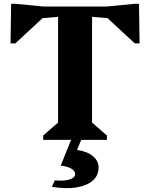

<svg xmlns="http://www.w3.org/2000/svg" viewBox="-20 -724 777 994"><path d="M203.6 0V-22.4L280.6 -89.4V-669.8L353.4 -643.2L60 -617.8V-690H677.2V-617.8L383.8 -643.2L456.6 -669.8V-89.4L533.6 -22.4V0ZM34.6 -499.4 37.6 -704.4H59.8L207 -690L215 -643.6L59.4 -499.4ZM677.8 -499.4 522.2 -643.6 530.2 -690 677.4 -704.4H699.6L702.6 -499.4ZM248.8 243.2 263.4 209.6Q311.4 214.2 340.2 205.1Q369 196 369 176.8Q369 160.6 349.4 149.1Q329.8 137.6 294.2 133.6L352.2 -10.2H404.6L378.8 52.4Q430.2 59.4 460.3 83.9Q490.4 108.4 490.4 143.2Q490.4 185 459.5 211.5Q428.6 238 374.1 246.5Q319.6 255 248.8 243.2Z"/></svg>

Font: Platypi Light
Style: Regular
Weight: 300
Designer: David Sargent
Foundry: Bolt Cutter Type
Version: Version 1.200